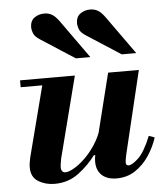

<svg xmlns="http://www.w3.org/2000/svg" viewBox="-53 -776 708 834"><g transform="rotate(-5 301.0 -359.5)"><path d="M152 11Q112 11 81 -8Q50 -27 50 -69Q50 -88 56 -113L143 -450H280L189 -95Q188 -88 186 -76.5Q184 -65 184 -57Q184 -47 189 -41Q194 -35 203 -35Q217 -35 240 -48Q263 -61 288.5 -85.5Q314 -110 336 -144Q358 -178 370 -220L339 -98H332Q302 -57 257 -23Q212 11 152 11ZM41 -420V-450H215V-420ZM422 11Q396 11 376.5 2Q357 -7 346 -25Q335 -43 335 -70Q335 -82 338 -97.5Q341 -113 351 -153L425 -450H559L472 -87Q469 -74 468 -65.5Q467 -57 467 -54Q467 -41 479 -41Q494 -41 521.5 -66.5Q549 -92 577 -161L602 -152Q589 -111 564 -73.5Q539 -36 503.5 -12.5Q468 11 422 11ZM491 -524 344 -619Q320 -634 314.5 -649.5Q309 -665 309 -674Q309 -703 327.5 -716.5Q346 -730 371 -730Q390 -730 405 -721Q420 -712 437 -688L554 -524ZM291 -524 144 -619Q120 -634 114.5 -649.5Q109 -665 109 -674Q109 -703 127.5 -716.5Q146 -730 171 -730Q190 -730 205 -721Q220 -712 237 -688L354 -524Z"/></g></svg>

Font: Libre Bodoni
Style: Bold Italic
Weight: 700
Italic angle: -13°
Version: Version 2.005;gftools[0.9.23]